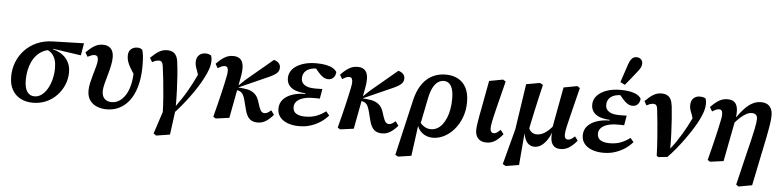

<svg xmlns="http://www.w3.org/2000/svg" viewBox="-52 -1079 6383 1565"><g transform="rotate(5 3139.0 -297.0)"><path d="M231 13Q175 13 131 -9.5Q87 -32 62 -75.5Q37 -119 37 -184Q37 -248 59 -303.5Q81 -359 122 -402.5Q163 -446 220.5 -471.5Q278 -497 349 -499L605 -506L588 -406L361 -439L342 -428Q307 -426 278 -411.5Q249 -397 226.5 -373Q204 -349 189 -317Q174 -285 166 -247.5Q158 -210 158 -168Q158 -102 180 -71Q202 -40 239 -40Q271 -40 298 -60Q325 -80 345 -114.5Q365 -149 376 -193Q387 -237 387 -285Q387 -323 378 -351Q369 -379 352 -398Q335 -417 309 -428L339 -439Q389 -430 426 -406.5Q463 -383 483.5 -346Q504 -309 504 -259Q504 -206 483.5 -157Q463 -108 426.5 -69.5Q390 -31 340 -9Q290 13 231 13Z M835 14Q791 14 754.5 -1Q718 -16 696.5 -47Q675 -78 675 -125Q675 -155 683 -190.5Q691 -226 701.5 -261.5Q712 -297 720.5 -328.5Q729 -360 729 -382Q729 -400 721.5 -409Q714 -418 699 -418Q686 -418 672.5 -412.5Q659 -407 643 -399L623 -433Q660 -471 691.5 -489.5Q723 -508 760 -508Q803 -508 825.5 -483Q848 -458 848 -413Q848 -380 839.5 -341Q831 -302 819.5 -262.5Q808 -223 799.5 -189Q791 -155 791 -131Q791 -91 812 -69.5Q833 -48 872 -48Q904 -48 932.5 -66Q961 -84 983 -118.5Q1005 -153 1017 -203.5Q1029 -254 1029 -318Q1029 -337 1028.5 -353Q1028 -369 1027 -386L1054 -367L1047 -267Q1017 -310 1000 -339Q983 -368 976 -390.5Q969 -413 969 -437Q969 -472 990 -490.5Q1011 -509 1042 -509Q1056 -509 1066.5 -504.5Q1077 -500 1083 -494Q1089 -473 1092.5 -444Q1096 -415 1096 -364Q1096 -294 1084.5 -235Q1073 -176 1051 -130Q1029 -84 997 -52Q965 -20 924.5 -3Q884 14 835 14Z M1256 192 1234 177 1302 -31 1396 -36 1368 174ZM1294 11Q1292 -62 1286.5 -131.5Q1281 -201 1274.5 -262.5Q1268 -324 1261 -373Q1258 -391 1254 -401Q1250 -411 1243 -415Q1236 -419 1226 -419Q1214 -419 1200 -414.5Q1186 -410 1171 -401L1151 -435Q1187 -471 1218 -490Q1249 -509 1285 -509Q1313 -509 1332 -499Q1351 -489 1362 -467.5Q1373 -446 1376 -411Q1382 -367 1386 -310.5Q1390 -254 1392.5 -191Q1395 -128 1395 -64H1396Q1419 -96 1440 -127.5Q1461 -159 1480 -192Q1499 -225 1516.5 -258Q1534 -291 1549 -324Q1558 -341 1564 -356.5Q1570 -372 1574 -386L1562 -301L1545 -355Q1538 -372 1532 -391Q1526 -410 1525 -430Q1525 -469 1545.5 -489.5Q1566 -510 1599 -510Q1615 -510 1626.5 -506Q1638 -502 1645 -498Q1648 -491 1650 -480.5Q1652 -470 1652 -454Q1652 -422 1639.5 -385Q1627 -348 1601 -300Q1584 -268 1559.5 -229.5Q1535 -191 1504.5 -149.5Q1474 -108 1441 -68.5Q1408 -29 1374 7Z M1707 -2Q1723 -64 1734.5 -110Q1746 -156 1754.5 -192.5Q1763 -229 1770.5 -262Q1778 -295 1785 -330Q1791 -356 1792 -376.5Q1793 -397 1787 -409Q1781 -421 1764 -421Q1750 -421 1737.5 -415Q1725 -409 1708 -399L1688 -433Q1724 -471 1756 -490Q1788 -509 1825 -509Q1863 -509 1883.5 -491Q1904 -473 1908.5 -436.5Q1913 -400 1902 -342L1838 -4L1727 11ZM2070 14Q2029 14 2004.5 -8Q1980 -30 1967 -81L1948 -155Q1937 -197 1923 -213Q1909 -229 1883 -234L1864 -239V-267H1882L1942 -324L2159 -506Q2181 -501 2197 -486Q2213 -471 2213 -448Q2213 -419 2191 -400Q2169 -381 2118 -359L1884 -255L1888 -257L1930 -253Q1967 -250 1992 -239Q2017 -228 2033.5 -209.5Q2050 -191 2059 -163L2074 -117Q2084 -88 2094.5 -77.5Q2105 -67 2121 -67Q2134 -67 2147 -75Q2160 -83 2173 -95L2198 -60Q2172 -28 2140 -7Q2108 14 2070 14Z M2410 14Q2357 14 2316.5 -1Q2276 -16 2253 -44.5Q2230 -73 2230 -113Q2230 -158 2257.5 -189Q2285 -220 2332.5 -236Q2380 -252 2438 -252V-258Q2391 -260 2356.5 -272.5Q2322 -285 2303.5 -309.5Q2285 -334 2285 -369Q2285 -411 2313.5 -442.5Q2342 -474 2391.5 -491.5Q2441 -509 2505 -509Q2552 -509 2586 -502Q2620 -495 2642 -482Q2664 -469 2674 -451Q2672 -422 2655.5 -405Q2639 -388 2614 -388Q2591 -388 2571.5 -400.5Q2552 -413 2534 -434L2494 -481H2586L2588 -459Q2571 -463 2554.5 -464.5Q2538 -466 2515 -466Q2479 -466 2453 -455.5Q2427 -445 2413 -425Q2399 -405 2399 -377Q2399 -352 2413 -335.5Q2427 -319 2452.5 -311Q2478 -303 2514 -303Q2534 -303 2546.5 -303.5Q2559 -304 2573 -304L2559 -224Q2550 -225 2535.5 -225Q2521 -225 2506 -225Q2456 -225 2422 -214Q2388 -203 2370 -183.5Q2352 -164 2352 -138Q2352 -101 2379 -84.5Q2406 -68 2452 -68Q2504 -68 2543.5 -83Q2583 -98 2620 -126L2647 -94Q2621 -63 2585 -39Q2549 -15 2505 -0.5Q2461 14 2410 14Z M2725 -2Q2741 -64 2752.5 -110Q2764 -156 2772.5 -192.5Q2781 -229 2788.5 -262Q2796 -295 2803 -330Q2809 -356 2810 -376.5Q2811 -397 2805 -409Q2799 -421 2782 -421Q2768 -421 2755.5 -415Q2743 -409 2726 -399L2706 -433Q2742 -471 2774 -490Q2806 -509 2843 -509Q2881 -509 2901.5 -491Q2922 -473 2926.5 -436.5Q2931 -400 2920 -342L2856 -4L2745 11ZM3088 14Q3047 14 3022.5 -8Q2998 -30 2985 -81L2966 -155Q2955 -197 2941 -213Q2927 -229 2901 -234L2882 -239V-267H2900L2960 -324L3177 -506Q3199 -501 3215 -486Q3231 -471 3231 -448Q3231 -419 3209 -400Q3187 -381 3136 -359L2902 -255L2906 -257L2948 -253Q2985 -250 3010 -239Q3035 -228 3051.5 -209.5Q3068 -191 3077 -163L3092 -117Q3102 -88 3112.5 -77.5Q3123 -67 3139 -67Q3152 -67 3165 -75Q3178 -83 3191 -95L3216 -60Q3190 -28 3158 -7Q3126 14 3088 14Z M3235 191 3212 178 3317 -276Q3344 -392 3408 -450.5Q3472 -509 3567 -509Q3623 -509 3666 -486Q3709 -463 3733 -417Q3757 -371 3757 -300Q3757 -233 3735.5 -175.5Q3714 -118 3678 -76Q3642 -34 3597 -10.5Q3552 13 3504 13Q3453 13 3416.5 -16Q3380 -45 3368 -99L3384 -114Q3401 -88 3426 -71.5Q3451 -55 3483 -55Q3509 -55 3532.5 -67.5Q3556 -80 3574.5 -103.5Q3593 -127 3606.5 -159.5Q3620 -192 3627 -232Q3634 -272 3634 -317Q3634 -387 3613.5 -421.5Q3593 -456 3555 -456Q3528 -456 3505 -440Q3482 -424 3465.5 -391.5Q3449 -359 3438 -308L3392 -79L3377 -77L3343 175Z M3942 14Q3900 14 3875.5 -10.5Q3851 -35 3851 -82Q3851 -93 3853 -109.5Q3855 -126 3858.5 -148.5Q3862 -171 3867 -199.5Q3872 -228 3879 -262L3921 -488L4034 -509L4056 -495L4023 -364Q4010 -313 4000.5 -274.5Q3991 -236 3984.5 -208.5Q3978 -181 3974 -161.5Q3970 -142 3968.5 -128.5Q3967 -115 3967 -105Q3967 -87 3974.5 -77Q3982 -67 3997 -67Q4011 -67 4023 -76.5Q4035 -86 4050 -99L4076 -66Q4047 -29 4015 -7.5Q3983 14 3942 14Z M4116 191 4091 177 4168 -113 4224 -488 4336 -508 4361 -494Q4345 -427 4332.5 -372Q4320 -317 4310 -271Q4300 -225 4291.5 -184Q4283 -143 4275 -103L4246 -91L4224 173ZM4337 14Q4310 14 4291 0.5Q4272 -13 4260.5 -38Q4249 -63 4244 -98L4272 -156Q4281 -121 4300 -104.5Q4319 -88 4346 -88Q4367 -88 4388.5 -96.5Q4410 -105 4434.5 -126Q4459 -147 4487 -183L4494 -124H4473Q4455 -75 4432.5 -45Q4410 -15 4386 -0.5Q4362 14 4337 14ZM4547 14Q4508 14 4487.5 -10.5Q4467 -35 4467 -81Q4467 -99 4470 -116.5Q4473 -134 4476 -149L4468 -152L4530 -488L4641 -509L4663 -495L4617 -310Q4606 -265 4598 -232.5Q4590 -200 4584.5 -176Q4579 -152 4576.5 -135Q4574 -118 4574 -106Q4574 -87 4581.5 -77.5Q4589 -68 4603 -68Q4617 -68 4630 -76.5Q4643 -85 4658 -99L4683 -66Q4653 -29 4620.5 -7.5Q4588 14 4547 14Z M4900 14Q4847 14 4806.5 -1Q4766 -16 4743 -44.5Q4720 -73 4720 -113Q4720 -158 4747.5 -189Q4775 -220 4822.5 -236Q4870 -252 4928 -252V-258Q4881 -260 4846.5 -272.5Q4812 -285 4793.5 -309.5Q4775 -334 4775 -369Q4775 -411 4803.5 -442.5Q4832 -474 4881.5 -491.5Q4931 -509 4995 -509Q5042 -509 5076 -502Q5110 -495 5132 -482Q5154 -469 5164 -451Q5162 -422 5145.5 -405Q5129 -388 5104 -388Q5081 -388 5061.5 -400.5Q5042 -413 5024 -434L4984 -481H5076L5078 -459Q5061 -463 5044.5 -464.5Q5028 -466 5005 -466Q4969 -466 4943 -455.5Q4917 -445 4903 -425Q4889 -405 4889 -377Q4889 -352 4903 -335.5Q4917 -319 4942.5 -311Q4968 -303 5004 -303Q5024 -303 5036.5 -303.5Q5049 -304 5063 -304L5049 -224Q5040 -225 5025.5 -225Q5011 -225 4996 -225Q4946 -225 4912 -214Q4878 -203 4860 -183.5Q4842 -164 4842 -138Q4842 -101 4869 -84.5Q4896 -68 4942 -68Q4994 -68 5033.5 -83Q5073 -98 5110 -126L5137 -94Q5111 -63 5075 -39Q5039 -15 4995 -0.5Q4951 14 4900 14ZM4988 -572Q5001 -610 5013.5 -648.5Q5026 -687 5039 -725Q5047 -747 5056 -760Q5065 -773 5076 -779.5Q5087 -786 5101 -786Q5124 -786 5138 -772.5Q5152 -759 5152 -738Q5152 -720 5143.5 -704Q5135 -688 5118 -667Q5095 -638 5072.5 -610Q5050 -582 5026 -553Z M5335 0Q5333 -71 5328 -138Q5323 -205 5317.5 -265Q5312 -325 5306 -372Q5305 -390 5300.5 -400.5Q5296 -411 5289 -415Q5282 -419 5271 -419Q5259 -419 5245.5 -414.5Q5232 -410 5216 -401L5197 -435Q5232 -471 5263 -490Q5294 -509 5330 -509Q5358 -509 5377 -499Q5396 -489 5407 -467.5Q5418 -446 5422 -411Q5427 -366 5431 -310.5Q5435 -255 5437.5 -193.5Q5440 -132 5440 -69H5441Q5466 -100 5487 -131Q5508 -162 5527 -194Q5546 -226 5563.5 -258Q5581 -290 5597 -324Q5605 -340 5610.5 -355.5Q5616 -371 5621 -386L5608 -302L5591 -357Q5583 -375 5577 -393.5Q5571 -412 5571 -432Q5571 -471 5591.5 -491Q5612 -511 5644 -511Q5661 -511 5673 -507.5Q5685 -504 5691 -500Q5694 -493 5696 -482.5Q5698 -472 5698 -458Q5698 -424 5685 -385.5Q5672 -347 5646 -299Q5629 -268 5604.5 -230Q5580 -192 5551 -152Q5522 -112 5489.5 -72.5Q5457 -33 5423 2L5349 10Z M5752 -2Q5768 -64 5779.5 -110Q5791 -156 5799.5 -192.5Q5808 -229 5815.5 -262Q5823 -295 5830 -330Q5836 -356 5837 -376.5Q5838 -397 5832 -409Q5826 -421 5809 -421Q5795 -421 5782.5 -415Q5770 -409 5753 -399L5733 -433Q5769 -471 5801 -490Q5833 -509 5870 -509Q5908 -509 5928 -491.5Q5948 -474 5953 -437Q5958 -400 5947 -342L5882 -4L5772 11ZM6001 178 6055 -47Q6077 -136 6090.5 -193Q6104 -250 6111 -284Q6118 -318 6120.5 -337.5Q6123 -357 6123 -371Q6123 -392 6111.5 -403Q6100 -414 6078 -414Q6057 -414 6035 -403Q6013 -392 5988 -370Q5963 -348 5933 -313L5928 -368H5952Q5982 -411 6012.5 -443Q6043 -475 6075.5 -492Q6108 -509 6143 -509Q6176 -509 6197 -497Q6218 -485 6228.5 -462.5Q6239 -440 6239 -409Q6239 -396 6238 -381Q6237 -366 6234 -346Q6231 -326 6226 -296.5Q6221 -267 6212.5 -224Q6204 -181 6191 -120L6131 172L6021 192Z"/></g></svg>

Font: Source Serif 4 SemiBold
Style: Italic
Weight: 600
Italic angle: -12°
Designer: Frank Grießhammer
Foundry: Adobe Systems Incorporated
Version: Version 4.004;hotconv 1.0.116;makeotfexe 2.5.65601